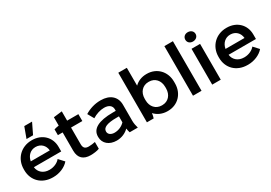

<svg xmlns="http://www.w3.org/2000/svg" viewBox="18 -1567 3401 2414"><g transform="rotate(-30 1718.5 -360.0)"><path d="M359 -575 434 -730H321L264 -575ZM312 9H321C407 9 497 -28 546 -87L477 -162C447 -124 389 -95 325 -95H320C236 -95 176 -146 167 -221V-222H564V-289C564 -429 460 -529 316 -529H310C157 -529 44 -417 44 -264V-250C44 -97 154 9 312 9ZM170 -305C184 -382 238 -432 310 -432H311C387 -432 440 -379 446 -305Z M862 5C902 5 958 -1 990 -15V-113C969 -107 922 -102 896 -102C848 -102 821 -121 821 -178V-420H985V-520H822V-655L699 -640V-519C675 -516 649 -510 630 -504V-420H699V-155C699 -45 762 5 862 5Z M1239 10C1310 10 1372 -18 1416 -62C1419 -39 1424 -16 1430 0H1548C1538 -34 1530 -71 1530 -107V-342C1530 -459 1447 -531 1315 -531H1309C1226 -531 1146 -505 1082 -465L1133 -375C1185 -408 1248 -428 1302 -428H1305C1374 -428 1413 -394 1413 -344V-321H1371C1162 -321 1057 -263 1057 -152V-145C1057 -53 1131 10 1239 10ZM1264 -90C1212 -90 1177 -117 1177 -154V-158C1177 -213 1241 -241 1378 -241H1413V-154C1377 -115 1322 -90 1264 -90Z M1977 9H1982C2126 9 2231 -99 2231 -247V-273C2231 -421 2126 -529 1982 -529H1977C1907 -529 1847 -504 1804 -461V-720H1680V0H1778C1784 -17 1791 -46 1793 -69C1837 -20 1902 9 1977 9ZM1949 -90C1863 -90 1804 -156 1804 -249V-271C1804 -364 1863 -430 1949 -430H1957C2043 -430 2102 -364 2102 -271V-249C2102 -156 2043 -90 1957 -90Z M2349 0H2473V-720H2349Z M2690 -590C2734 -590 2766 -618 2766 -657C2766 -697 2734 -725 2690 -725C2647 -725 2617 -697 2617 -657C2617 -618 2647 -590 2690 -590ZM2628 0H2752V-520H2628Z M3139 9H3148C3234 9 3324 -28 3373 -87L3304 -162C3274 -124 3216 -95 3152 -95H3147C3063 -95 3003 -146 2994 -221V-222H3391V-289C3391 -429 3287 -529 3143 -529H3137C2984 -529 2871 -417 2871 -264V-250C2871 -97 2981 9 3139 9ZM2997 -305C3011 -382 3065 -432 3137 -432H3138C3214 -432 3267 -379 3273 -305Z"/></g></svg>

Font: Fixel Display SemiBold
Style: Regular
Weight: 600
Designer: AlfaBravo + MacPaw
Foundry: Kyrylo Tkachov, Marchela Mozhyna, Serhii Makarenko, Maria Weinstein, Zakhar Kryvoshyya
Version: Version 1.211